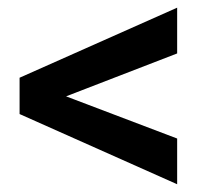

<svg xmlns="http://www.w3.org/2000/svg" viewBox="-20 -558 548 498"><path d="M439.5 -419.4V-538.1L30.8 -356.4V-262.2L439.5 -80.1V-198.7L151.4 -308.1Z"/></svg>

Font: Roboto Medium
Style: Regular
Weight: 500
Designer: Google
Version: Version 2.137; 2017